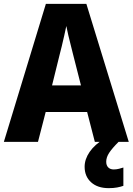

<svg xmlns="http://www.w3.org/2000/svg" viewBox="-20 -736 688 996"><path d="M472 0 432 -155H217L177 0H0L218 -716H428L648 0ZM360 -450Q355 -471 348 -498Q341 -525 334.5 -552.5Q328 -580 324 -601Q320 -581 313.5 -552.5Q307 -524 300.5 -496.5Q294 -469 289 -451L250 -293H400ZM531 103Q531 122 541.5 132.5Q552 143 570 143Q584 143 597.5 139.5Q611 136 620 133V228Q606 233 587.5 236.5Q569 240 544 240Q486 240 452.5 209.5Q419 179 419 129Q419 90 445 52Q471 14 523 -18L595 0Q562 33 546.5 56.5Q531 80 531 103Z"/></svg>

Font: Noto Sans Gurmukhi SemiCondensed ExtraBold
Style: Regular
Weight: 800
Width: 4
Designer: Jelle Bosma - Monotype Design Team
Foundry: Monotype Imaging Inc.
Version: Version 2.004; ttfautohint (v1.8.4.7-5d5b)